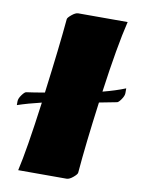

<svg xmlns="http://www.w3.org/2000/svg" viewBox="-81 -731 587 787"><g transform="rotate(10 213.0 -338.0)"><path d="M293.9 -33.2Q293.9 -26.4 278.3 -13.2Q262.7 0 251 0H49.8Q70.3 -87.9 97.2 -289.6Q41.5 -276.4 -2 -261.7V-277.3Q-2 -289.1 9 -304.2Q20 -319.3 26.4 -320.3Q63.5 -325.2 102.5 -332.5Q127.9 -528.8 138.2 -643.6Q138.2 -649.9 153.8 -662.8Q169.4 -675.8 180.7 -675.8H386.2Q360.8 -571.3 334 -377Q388.2 -391.1 427.7 -407.2V-387.2Q427.7 -376 417.2 -360.8Q406.7 -345.7 400.4 -344.7Q365.2 -338.4 327.6 -330.6Q303.7 -151.9 293.9 -33.2Z"/></g></svg>

Font: Emblema One
Style: Regular
Weight: 400
Designer: Riccardo De Franceschi
Foundry: Riccardo De Franceschi
Version: Version 1.003